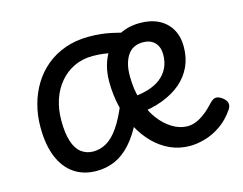

<svg xmlns="http://www.w3.org/2000/svg" viewBox="-80 -642 988 781"><g transform="rotate(-15 414.0 -251.0)"><path d="M239 17Q184 17 144.5 -10Q105 -37 84 -88.5Q63 -140 63 -214Q63 -263 75 -308Q87 -353 110.5 -391.5Q134 -430 168.5 -458.5Q203 -487 248 -503Q293 -519 347 -519Q378 -519 399.5 -516.5Q421 -514 444.5 -509Q468 -504 504 -495L441 -424Q413 -433 389.5 -436Q366 -439 343 -439Q300 -439 265 -422.5Q230 -406 204.5 -376Q179 -346 165.5 -306Q152 -266 152 -218Q152 -165 163 -130.5Q174 -96 195.5 -79.5Q217 -63 246 -63Q276 -63 302.5 -78.5Q329 -94 353.5 -129.5Q378 -165 402 -224L442 -139Q415 -84 384 -49.5Q353 -15 317 1Q281 17 239 17ZM632 17Q588 17 550 0Q512 -17 481 -48Q450 -79 427.5 -121.5Q405 -164 393 -214.5Q381 -265 381 -321Q381 -355 389 -385.5Q397 -416 412.5 -440.5Q428 -465 450.5 -482.5Q473 -500 501 -509.5Q529 -519 563 -519Q609 -519 642 -502Q675 -485 693 -454Q711 -423 711 -380Q711 -334 694 -297Q677 -260 645 -232.5Q613 -205 567 -187.5Q521 -170 463 -164L449 -235Q490 -237 522 -246.5Q554 -256 576 -273Q598 -290 610 -314.5Q622 -339 622 -371Q622 -403 604 -421.5Q586 -440 554 -440Q534 -440 518 -432.5Q502 -425 491 -409.5Q480 -394 474 -372Q468 -350 468 -321Q468 -264 483 -216.5Q498 -169 523 -135Q548 -101 579.5 -82Q611 -63 643 -63Q661 -63 679.5 -70.5Q698 -78 717.5 -93Q737 -108 757 -130Q772 -146 784.5 -145.5Q797 -145 811 -134Q825 -123 827.5 -111Q830 -99 821 -85Q795 -47 762 -24.5Q729 -2 695 7.5Q661 17 632 17Z"/></g></svg>

Font: Playwrite BE WAL
Style: Regular
Weight: 400
Designer: Veronika Burian, José Scaglione
Foundry: TypeTogether
Version: Version 1.002